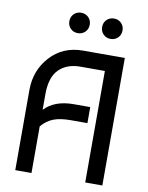

<svg xmlns="http://www.w3.org/2000/svg" viewBox="-97 -969 801 1038"><g transform="rotate(10 304.0 -450.0)"><path d="M149 0H60V-440Q60 -548 129.5 -624Q199 -700 309 -700H538V0H444V-612H309Q236 -612 192.5 -569Q149 -526 149 -432V-347Q205 -406 309 -406H400V-318H309Q251 -318 214.5 -304Q178 -290 149 -256ZM224 -804Q208 -820 208 -844Q208 -868 224 -884Q240 -900 264 -900Q288 -900 304 -884Q320 -868 320 -844Q320 -820 304 -804Q288 -788 264 -788Q240 -788 224 -804ZM404 -804Q388 -820 388 -844Q388 -868 404 -884Q420 -900 444 -900Q468 -900 484 -884Q500 -868 500 -844Q500 -820 484 -804Q468 -788 444 -788Q420 -788 404 -804Z"/></g></svg>

Font: Baumans
Style: Regular
Weight: 400
Designer: Henadij Zarechnjuk
Foundry: Cyreal (www.cyreal.org)
Version: Version 001.002